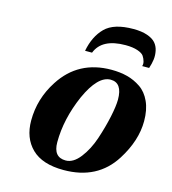

<svg xmlns="http://www.w3.org/2000/svg" viewBox="-108 -803 808 903"><g transform="rotate(15 295.5 -351.0)"><path d="M549 -556H515Q519 -566 515.5 -579Q512 -592 504.5 -603.5Q497 -615 473.5 -623Q450 -631 415 -631Q300 -631 271 -556H237Q251 -629 293.5 -671.5Q336 -714 431 -714Q471 -714 498.5 -704.5Q526 -695 539.5 -679.5Q553 -664 557.5 -642.5Q562 -621 559.5 -600.5Q557 -580 549 -556ZM77 -174Q77 -280 136 -371Q220 -502 381 -502Q423 -502 458 -493Q493 -484 524 -463Q555 -442 573 -402.5Q591 -363 591 -308Q591 -213 529 -115Q449 12 284 12Q180 12 128.5 -38.5Q77 -89 77 -174ZM222 -107Q222 -34 282 -34Q319 -34 351.5 -76Q384 -118 403.5 -176.5Q423 -235 434.5 -289Q446 -343 446 -374Q446 -456 389 -456Q327 -456 274 -339Q222 -220 222 -107Z"/></g></svg>

Font: Heuristica
Style: Bold Italic
Weight: 700
Italic angle: -13°
Version: Version 1.0.2